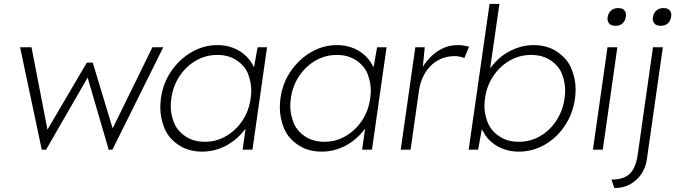

<svg xmlns="http://www.w3.org/2000/svg" viewBox="-20 -760 3429 975"><path d="M192 0 82 -520H140L221 -102L421 -442H451L552 -108L754 -520H809L551 0H532L425 -366L214 0Z M1007 10Q936 10 885 -25Q834 -60 814 -111.5Q794 -163 794 -213Q794 -235 797 -260Q808 -339 850.5 -400Q893 -461 954 -496Q1015 -531 1084 -531Q1124 -531 1158 -519Q1192 -507 1218 -485.5Q1244 -464 1261 -435Q1266 -427 1270 -418L1288 -520H1336L1262 0H1212L1227 -107Q1220 -97 1211 -87Q1186 -58 1154 -36Q1122 -14 1084.5 -2Q1047 10 1007 10ZM1021 -40Q1078 -40 1127.5 -68.5Q1177 -97 1210.5 -146.5Q1244 -196 1253 -261Q1256 -282 1256 -301Q1256 -341 1240.5 -382.5Q1225 -424 1183.5 -452.5Q1142 -481 1084 -481Q1025 -481 975.5 -452.5Q926 -424 892.5 -374.5Q859 -325 850 -261Q847 -240 847 -221Q847 -182 862.5 -140Q878 -98 919.5 -69Q961 -40 1021 -40Z M1614 10Q1543 10 1492 -25Q1441 -60 1421 -111.5Q1401 -163 1401 -213Q1401 -235 1404 -260Q1415 -339 1457.5 -400Q1500 -461 1561 -496Q1622 -531 1691 -531Q1731 -531 1765 -519Q1799 -507 1825 -485.5Q1851 -464 1868 -435Q1873 -427 1877 -418L1895 -520H1943L1869 0H1819L1834 -107Q1827 -97 1818 -87Q1793 -58 1761 -36Q1729 -14 1691.5 -2Q1654 10 1614 10ZM1628 -40Q1685 -40 1734.5 -68.5Q1784 -97 1817.5 -146.5Q1851 -196 1860 -261Q1863 -282 1863 -301Q1863 -341 1847.5 -382.5Q1832 -424 1790.5 -452.5Q1749 -481 1691 -481Q1632 -481 1582.5 -452.5Q1533 -424 1499.5 -374.5Q1466 -325 1457 -261Q1454 -240 1454 -221Q1454 -182 1469.5 -140Q1485 -98 1526.5 -69Q1568 -40 1628 -40Z M2015 0 2089 -520H2137L2127 -420Q2141 -444 2162 -466Q2189 -495 2225 -513Q2261 -531 2305 -531Q2322 -531 2336 -528.5Q2350 -526 2362 -523L2338 -465Q2325 -471 2312.5 -473Q2300 -475 2290 -475Q2250 -475 2218.5 -461Q2187 -447 2164 -422.5Q2141 -398 2127 -367Q2113 -336 2108 -302L2065 0Z M2614 10Q2574 10 2540 -2Q2506 -14 2479.5 -35.5Q2453 -57 2437 -86Q2431 -95 2427 -105L2408 0H2360L2466 -740H2516L2469 -412Q2477 -424 2487 -435Q2511 -464 2543.5 -485.5Q2576 -507 2613.5 -519Q2651 -531 2691 -531Q2760 -531 2811 -496Q2862 -461 2882.5 -409.5Q2903 -358 2903 -307Q2903 -284 2900 -260Q2889 -182 2848 -121Q2807 -60 2746 -25Q2685 10 2614 10ZM2614 -40Q2674 -40 2723.5 -69Q2773 -98 2805.5 -148Q2838 -198 2847 -261Q2850 -282 2850 -301Q2850 -341 2834.5 -382.5Q2819 -424 2777.5 -452.5Q2736 -481 2677 -481Q2618 -481 2568.5 -452.5Q2519 -424 2485.5 -374.5Q2452 -325 2443 -261Q2440 -240 2440 -221Q2440 -180 2456.5 -138.5Q2473 -97 2514.5 -68.5Q2556 -40 2614 -40Z M3106 -629Q3084 -629 3074.5 -639.5Q3065 -650 3065 -665Q3065 -669 3066 -674Q3069 -694 3083 -706.5Q3097 -719 3119 -719Q3141 -719 3150 -708.5Q3159 -698 3159 -683Q3159 -679 3158 -674Q3155 -654 3141.5 -641.5Q3128 -629 3106 -629ZM2991 0 3065 -520H3115L3041 0Z M3336 -629Q3314 -629 3304.5 -639.5Q3295 -650 3295 -665Q3295 -669 3296 -674Q3299 -694 3313 -706.5Q3327 -719 3349 -719Q3371 -719 3380 -708.5Q3389 -698 3389 -683Q3389 -679 3388 -674Q3385 -654 3371.5 -641.5Q3358 -629 3336 -629ZM3100 195 3085 152Q3128 152 3155 138.5Q3182 125 3197 97Q3212 69 3218 28L3296 -520H3346L3265 48Q3259 92 3236 125Q3213 158 3178.5 176.5Q3144 195 3100 195Z"/></svg>

Font: Lexend ExtLt
Style: Italic
Weight: 250
Italic angle: -8.13011°
Designer: Bonnie Shaver-Troup, Thomas Jockin
Foundry: Lexend
Version: Version 1.007